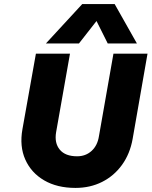

<svg xmlns="http://www.w3.org/2000/svg" viewBox="-20 -913 743 941"><path d="M383 -893H542L651 -700H508L453 -810L367 -700H205ZM156 -650H323L255 -265Q246 -212 273 -179.5Q300 -147 358 -147Q400 -147 429 -173.5Q458 -200 465 -246L536 -650H703L630 -232Q617 -159 578 -105Q539 -51 480.5 -21.5Q422 8 350 8Q260 8 196.5 -29Q133 -66 104 -131Q75 -196 90 -280Z"/></svg>

Font: Overused Grotesk ExtraBold
Style: Italic
Weight: 800
Italic angle: -10°
Version: Version 0.003